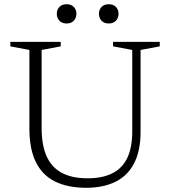

<svg xmlns="http://www.w3.org/2000/svg" viewBox="-20 -881 808 911"><path d="M607.5 -258V-644L516.5 -661V-682.5H738V-661L647 -644V-256.5Q647 -165 616.2 -106Q585.5 -47 527.8 -18.5Q470 10 389.5 10Q301.5 10 241.2 -19.8Q181 -49.5 150.2 -111.8Q119.5 -174 119.5 -270.5V-644L29 -661V-682.5H268V-661L177.5 -644V-274Q177.5 -193 201 -140Q224.5 -87 273 -61Q321.5 -35 395.5 -35Q464 -35 511.2 -57.8Q558.5 -80.5 583 -129.8Q607.5 -179 607.5 -258ZM296 -769.5Q274.5 -769.5 262 -782.5Q249.5 -795.5 249.5 -815.5Q249.5 -835.5 262 -848.2Q274.5 -861 296 -861Q317.5 -861 330 -848.2Q342.5 -835.5 342.5 -815.5Q342.5 -795.5 330 -782.5Q317.5 -769.5 296 -769.5ZM496 -769.5Q474.5 -769.5 462 -782.5Q449.5 -795.5 449.5 -815.5Q449.5 -835.5 462 -848.2Q474.5 -861 496 -861Q517.5 -861 530 -848.2Q542.5 -835.5 542.5 -815.5Q542.5 -795.5 530 -782.5Q517.5 -769.5 496 -769.5Z"/></svg>

Font: Newsreader 14pt Light
Style: Regular
Weight: 300
Designer: Hugues Gentile
Foundry: Production Type
Version: Version 1.003